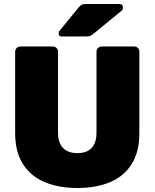

<svg xmlns="http://www.w3.org/2000/svg" viewBox="-20 -933 776 963"><path d="M369 10Q276 10 205.5 -19Q135 -48 95.5 -109.5Q56 -171 56 -265V-674Q56 -685 64 -692.5Q72 -700 82 -700H245Q256 -700 263.5 -692.5Q271 -685 271 -674V-268Q271 -217 296 -191Q321 -165 368 -165Q415 -165 439.5 -191Q464 -217 464 -268V-674Q464 -685 472 -692.5Q480 -700 491 -700H653Q664 -700 671.5 -692.5Q679 -685 679 -674V-265Q679 -171 640 -109.5Q601 -48 531 -19Q461 10 369 10ZM290 -750Q274 -750 274 -766Q274 -774 279 -779L373 -894Q383 -906 390.5 -909.5Q398 -913 410 -913H578Q597 -913 597 -893Q597 -886 592 -881L452 -766Q444 -759 435.5 -754.5Q427 -750 412 -750Z"/></svg>

Font: Rubik ExtraBold
Style: Regular
Weight: 800
Designer: Hubert and Fischer
Foundry: Hubert and Fischer
Version: Version 2.300;gftools[0.9.30]